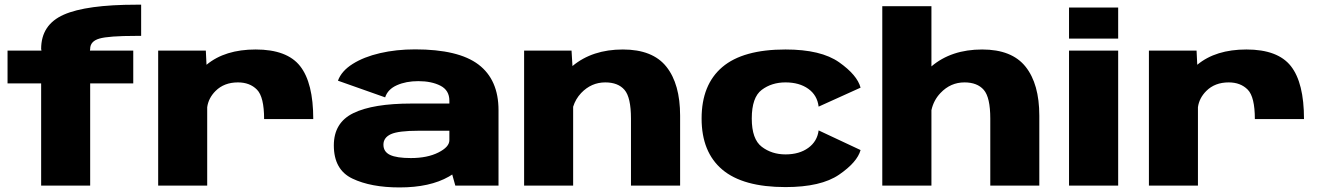

<svg xmlns="http://www.w3.org/2000/svg" viewBox="-20 -812 5794 840"><path d="M160 0V-447H13V-590.5H161.5L160 -598Q160 -704 259 -747.8Q358 -791.5 577.5 -791.5H597.5V-655H575.5Q455 -655 414.8 -643.2Q374.5 -631.5 374.5 -598L373.5 -590.5H563V-447H374.5V0Z M1135.5 -291Q1135.5 -388 1104.2 -419.8Q1073 -451.5 1021 -451.5Q960.5 -451.5 923 -414Q892 -383 886.5 -343V0H672V-590.5H880.5L883.5 -528.5Q883.5 -529 884 -529Q964.5 -595.5 1098.5 -595.5Q1236 -595.5 1293.2 -522.5Q1350.5 -449.5 1350.5 -291Z M1972 0 1958.5 -48.5Q1951.5 -44 1944 -39.5Q1861 8 1728 8Q1602.5 8 1521.5 -30.8Q1440.5 -69.5 1440.5 -176Q1440.5 -275.5 1526.2 -317.2Q1612 -359 1781 -359H1946V-371.5Q1946 -417 1907 -437Q1868 -457 1810 -457Q1756.5 -457 1716.5 -439.2Q1676.5 -421.5 1665 -386L1458.5 -459Q1474 -501.5 1522.8 -532.2Q1571.5 -563 1642.5 -579.5Q1713.5 -596 1796 -596Q1986 -596 2073.5 -529.5Q2161 -463 2161 -330V0ZM1946 -198.5V-240H1811.5Q1723 -240 1690.2 -225Q1657.5 -210 1657.5 -179Q1657.5 -148 1686.5 -134.2Q1715.5 -120.5 1777.5 -120.5Q1849.5 -120.5 1897.8 -144.8Q1946 -169 1946 -198.5Z M2273 0V-590.5H2480.5L2484.5 -523Q2571.5 -595.5 2705 -595.5Q2835.5 -595.5 2895.5 -520Q2955.5 -444.5 2955.5 -306V0H2740.5V-293Q2740.5 -386 2712.2 -418.8Q2684 -451.5 2628 -451.5Q2567 -451.5 2522.5 -405Q2498 -379 2487.5 -345V0Z M3416.5 6.5Q3230.5 6.5 3140 -70Q3049.5 -146.5 3049.5 -293.5Q3049.5 -441.5 3140 -518.5Q3230.5 -595.5 3416.5 -595.5Q3572 -595.5 3651.2 -539.5Q3730.5 -483.5 3745 -428.5L3561.5 -345.5Q3555.5 -395.5 3516.2 -423.5Q3477 -451.5 3416.5 -451.5Q3356 -451.5 3312.5 -418.8Q3269 -386 3269 -293.5Q3269 -203 3312.8 -169.8Q3356.5 -136.5 3416.5 -136.5Q3477 -136.5 3516.2 -165Q3555.5 -193.5 3561.5 -241.5L3745 -155.5Q3730.5 -102.5 3651.2 -48Q3572 6.5 3416.5 6.5Z M3840 0V-785H4055V-521.5Q4142 -595.5 4277 -595.5Q4407 -595.5 4467 -520Q4527 -444.5 4527 -306V0H4312.5V-293Q4312.5 -386 4284 -418.8Q4255.5 -451.5 4199.5 -451.5Q4138.5 -451.5 4094.5 -405Q4064.5 -373.5 4055 -330V0Z M4657 0V-590.5H4872V0ZM4657 -779H4872V-643H4657Z M5470 -291Q5470 -388 5438.8 -419.8Q5407.5 -451.5 5355.5 -451.5Q5295 -451.5 5257.5 -414Q5226.5 -383 5221 -343V0H5006.5V-590.5H5215L5218 -528.5Q5218 -529 5218.5 -529Q5299 -595.5 5433 -595.5Q5570.5 -595.5 5627.8 -522.5Q5685 -449.5 5685 -291Z"/></svg>

Font: Anybody ExtraExpanded ExtraBold
Style: Regular
Weight: 800
Width: 8
Designer: Tyler Finck
Foundry: Etcetera Type Company
Version: Version 1.010; ttfautohint (v1.8.3) -l 8 -r 50 -G 200 -x 14 